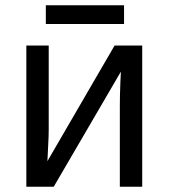

<svg xmlns="http://www.w3.org/2000/svg" viewBox="-20 -709 640 729"><path d="M80 0V-536H165V-218Q165 -206 164.5 -191Q164 -176 163 -159Q162 -142 161.5 -126.5Q161 -111 160 -97L415 -536H520V0H435V-307Q435 -325 435.5 -348.5Q436 -372 437 -396Q438 -420 439 -437L184 0ZM154 -618V-689H451V-618Z"/></svg>

Font: Noto Sans Mono
Style: Regular
Weight: 400
Designer: Monotype Design Team
Foundry: Monotype Imaging Inc.
Version: Version 2.014